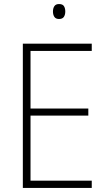

<svg xmlns="http://www.w3.org/2000/svg" viewBox="-20 -930 530 950"><path d="M434 0H93V-714H434V-678H131V-393H417V-358H131V-36H434ZM272 -910Q290 -910 296.5 -899.5Q303 -889 303 -873Q303 -857 296 -846.5Q289 -836 272 -836Q256 -836 249 -846.5Q242 -857 242 -873Q242 -889 249 -899.5Q256 -910 272 -910Z"/></svg>

Font: Noto Sans Arabic SemCond ExtLt
Style: Regular
Weight: 200
Width: 4
Designer: Monotype Design Team, Nadine Chahine, Nizar Qandah and Khaled Hosny
Foundry: Monotype Imaging Inc.
Version: Version 2.012; ttfautohint (v1.8.4.7-5d5b)